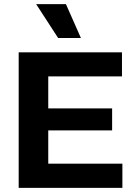

<svg xmlns="http://www.w3.org/2000/svg" viewBox="-20 -915 654 935"><path d="M71 0V-660H215V0ZM171 0V-118H576V0ZM171 -280V-387H526V-280ZM171 -543V-660H574V-543ZM263 -730 156 -895H301L374 -730Z"/></svg>

Font: Bricolage Grotesque 48pt Condensed ExtraBold
Style: Bold
Weight: 700
Version: Version 1.000;gftools[0.9.30]